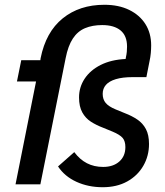

<svg xmlns="http://www.w3.org/2000/svg" viewBox="-20 -772 693 804"><path d="M604 -169Q604 -119 580 -77.5Q556 -36 512.5 -12Q469 12 410 12Q350 12 300.5 -10.5Q251 -33 223 -75L291 -135Q314 -104 344 -88.5Q374 -73 412 -73Q454 -73 479.5 -95.5Q505 -118 505 -156Q505 -181 493.5 -194.5Q482 -208 451 -221L412 -237Q383 -248 360.5 -262.5Q338 -277 324.5 -301.5Q311 -326 311 -364Q311 -407 334.5 -442.5Q358 -478 401.5 -500Q445 -522 506 -525L507 -531Q510 -544 511 -555Q512 -566 512 -577Q512 -622 485 -644.5Q458 -667 408 -667Q367 -667 336 -654Q305 -641 285 -610.5Q265 -580 255 -529L149 0H45L131 -431H51L69 -520H149L150 -528Q172 -638 242.5 -695Q313 -752 417 -752Q477 -752 521 -730.5Q565 -709 589 -671Q613 -633 613 -582Q613 -567 611.5 -550Q610 -533 606 -515L593 -449H535Q493 -449 465 -440.5Q437 -432 423.5 -416.5Q410 -401 410 -379Q410 -356 422.5 -341Q435 -326 464 -314L503 -298Q532 -287 555 -271.5Q578 -256 591 -231.5Q604 -207 604 -169Z"/></svg>

Font: IBM Plex Sans Medium
Style: Italic
Weight: 500
Italic angle: -11.31°
Designer: Mike Abbink, Paul van der Laan, Pieter van Rosmalen
Foundry: Bold Monday
Version: Version 3.201